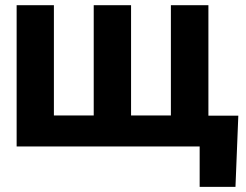

<svg xmlns="http://www.w3.org/2000/svg" viewBox="-20 -566 952 742"><path d="M901 -119.1 890 156.2H751.6V0H690.8V-119.1ZM44.3 -545.9H188.3V-119.7H342.2V-545.9H486.5V-119.7H640.4V-545.9H785.4V0H44.3Z"/></svg>

Font: Inter Tight
Style: Regular
Weight: 400
Designer: Rasmus Andersson
Foundry: rsms
Version: Version 3.002